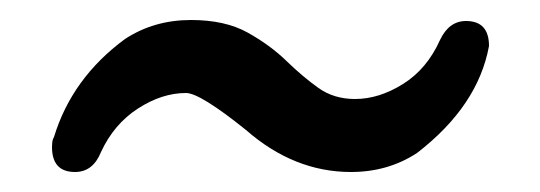

<svg xmlns="http://www.w3.org/2000/svg" viewBox="-20 -345 540 192"><path d="M331 -173Q274 -173 226 -215Q180 -252 166 -252Q142 -252 118 -236.5Q94 -221 81 -193Q73 -173 55 -173Q32 -173 32 -198Q32 -203 33 -206L34 -208Q52 -267 105 -306Q134 -325 171 -325Q205 -325 227.5 -312.5Q250 -300 266.5 -284Q283 -268 298.5 -257Q314 -246 335 -246Q359 -246 383 -261Q407 -276 420 -305Q429 -324 446 -324Q469 -324 469 -299Q458 -239 397 -192Q368 -173 331 -173Z"/></svg>

Font: \eiw{I[½ {O¿rH
Style: Bold
Weight: 700
Designer: LXGW / Fontworks Inc.
Foundry: LXGW / Fontworks Inc.
Version: Version 1.320;February 9, 2024